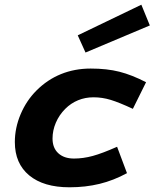

<svg xmlns="http://www.w3.org/2000/svg" viewBox="-20 -781 656 815"><path d="M377 -368Q342 -368 311.5 -355.5Q281 -343 257 -319Q231 -293 217 -260Q203 -227 203 -193Q203 -153 227.5 -130.5Q252 -108 294 -108Q333 -108 373.5 -119Q414 -130 477 -158L519 -46Q462 -15 402.5 -0.5Q343 14 275 14Q165 14 104 -36.5Q43 -87 43 -178Q43 -238 67.5 -296Q92 -354 135 -397Q181 -443 239 -466.5Q297 -490 365 -490Q434 -490 487 -476.5Q540 -463 600 -432L544 -319Q486 -346 450 -357Q414 -368 377 -368ZM343 -558 310 -631 580 -761 616 -673Z"/></svg>

Font: Intel One Mono
Style: Bold Italic
Weight: 700
Italic angle: -16°
Monospace: yes
Designer: Fred Shallcrass
Foundry: Frere-Jones Type LLC
Version: Version 1.400;hotconv 1.1.0;makeotfexe 2.6.0;FJTRelease1.4